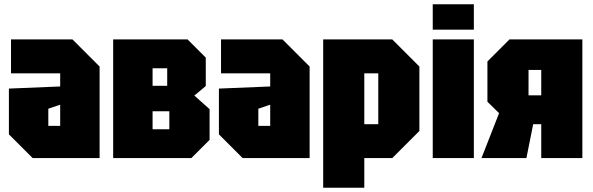

<svg xmlns="http://www.w3.org/2000/svg" viewBox="-20 -746 2800 906"><path d="M22 -112V-328L264 -338V-400H32V-560H322L450 -432V0H134ZM208 -233V-152H264V-252Z M514 -560V0H883L969 -86V-231L897 -295L951 -340V-474L865 -560ZM700 -341V-424H769V-341ZM700 -136V-221H779V-136Z M1013 -112V-328L1255 -338V-400H1023V-560H1313L1441 -432V0H1125ZM1199 -233V-152H1255V-252Z M1505 140V-560H1831L1959 -432V-128L1831 0H1699V140ZM1765 -400H1699V-160H1765Z M2022 0V-560H2216V0ZM2022 -606V-726H2216V-606Z M2474 -296H2534V-416H2474ZM2280 -266V-456L2384 -560H2728V0H2534V-160H2496L2464 0H2252L2335 -212Z"/></svg>

Font: Tektur Condensed ExtraBold
Style: Regular
Weight: 800
Width: 3
Designer: Adam Jagosz
Foundry: Adam Jagosz
Version: Version 1.005;gftools[0.9.30]